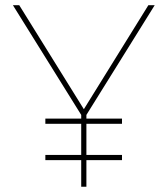

<svg xmlns="http://www.w3.org/2000/svg" viewBox="-20 -710 646 740"><path d="M551.8 -689.9H576.2L313 -267.1V-252.9H450.2V-232.9H313V-112.8H450.2V-92.8H313V9.8H293V-92.8H154.8V-112.8H293V-232.9H154.8V-252.9H293V-267.1L29.8 -689.9H54.2L303.2 -289.1Z"/></svg>

Font: Genome Thin
Style: Regular
Weight: 250
Designer: Alfredo Marco Pradil
Version: Version 1.001